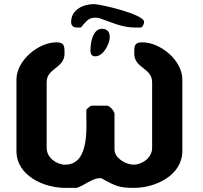

<svg xmlns="http://www.w3.org/2000/svg" viewBox="-20 -907 986 934"><path d="M254 -701C167 -701 60 -613 60 -520V-173C60 -51 195 7 297 7H353C387 -3 430 -40 463 -40H473C543 -1 561 7 633 7C733 7 867 -52 867 -173V-520C867 -614 760 -701 673 -701C633 -701 633 -684 633 -647C633 -574 720 -577 720 -507V-187C720 -140 672 -106 630 -106C593 -106 537 -137 537 -180V-353C537 -366 514 -393 500 -393H427C418 -393 404 -378 400 -373C398 -304 422 -106 297 -106C255 -106 207 -140 207 -187V-507C207 -577 294 -574 294 -647C294 -684 293 -701 254 -701ZM420 -660C420 -645 426 -633 443 -633C484 -633 514 -695 514 -727C514 -751 502 -767 477 -767C429 -767 420 -696 420 -660ZM326 -800C326 -779 339 -773 357 -773H373C398 -801 409 -821 443 -821C446 -821 458 -820 460 -820C520 -799 574 -773 637 -773H667C675 -779 681 -790 681 -801C681 -837 470 -887 437 -887C385 -887 326 -860 326 -800Z"/></svg>

Font: Asimov Print
Style: C
Weight: 500
Designer: Google
Version: Version 2.000980: 2014